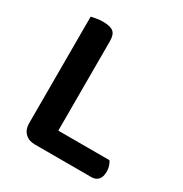

<svg xmlns="http://www.w3.org/2000/svg" viewBox="-147 -728 802 842"><g transform="rotate(30 253.5 -307.0)"><path d="M145 1Q114 1 95.5 -17.5Q77 -36 77 -66V-607Q86 -609 102.5 -612Q119 -615 136 -615Q172 -615 188 -602.5Q204 -590 204 -556V-103H463Q469 -95 473.5 -82Q478 -69 478 -53Q478 -26 465.5 -12.5Q453 1 432 1Z"/></g></svg>

Font: Baloo Bhaijaan 2 SemiBold
Style: Regular
Weight: 600
Designer: Sanskriti Dholi, Noopur Datye and Ek Type
Foundry: Ek Type
Version: Version 1.700